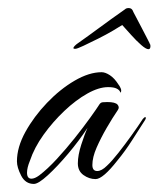

<svg xmlns="http://www.w3.org/2000/svg" viewBox="-20 -445 393 476"><path d="M64 11Q43 11 32.5 -9.5Q22 -30 22 -45Q22 -80 43 -118Q64 -156 96.5 -190Q129 -224 165 -245Q201 -266 232 -266Q241 -266 252.5 -258.5Q264 -251 274 -235Q276 -233 279 -226.5Q282 -220 279 -215L278 -217Q276 -222 269 -225.5Q262 -229 248 -229Q225 -229 196.5 -213Q168 -197 139.5 -170Q111 -143 88 -111Q65 -79 54 -46Q47 -29 47 -17Q47 -2 58 -2Q66 -2 77 -10Q98 -26 121 -51Q144 -76 165.5 -103Q187 -130 203.5 -153Q220 -176 227 -187Q230 -191 234.5 -191.5Q239 -192 246 -192Q266 -192 271.5 -185.5Q277 -179 272 -172Q259 -153 244.5 -128Q230 -103 219.5 -79Q209 -55 209 -36Q209 -21 221 -21Q232 -21 245 -34Q257 -45 273.5 -66Q290 -87 306.5 -110Q323 -133 334 -150Q338 -155 340.5 -154.5Q343 -154 340 -148Q324 -123 307 -96.5Q290 -70 271 -47Q235 -1 217 -1Q201 -1 187 -11Q173 -21 173 -40Q173 -60 181.5 -86.5Q190 -113 197 -128Q176 -96 149 -64Q122 -32 98.5 -10.5Q75 11 64 11ZM348 -323Q342 -323 330 -333.5Q318 -344 305.5 -358Q293 -372 283 -383Q277 -379 260 -369Q243 -359 223 -349Q203 -339 187 -331.5Q171 -324 167 -324H165Q162 -324 162 -326Q162 -328 165.5 -331.5Q169 -335 172 -337Q199 -356 226 -376Q253 -396 290 -422Q293 -425 299 -425Q306 -425 309 -419Q309 -418 316 -405Q323 -392 331.5 -375.5Q340 -359 346 -347.5Q352 -336 351 -337Q353 -335 353 -331Q353 -323 348 -323Z"/></svg>

Font: The Nautigal
Style: Regular
Weight: 400
Designer: Robert E. Leuschke
Foundry: Robert E. Leuschke
Version: Version 1.100; ttfautohint (v1.8.3)